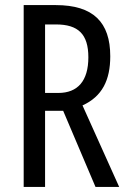

<svg xmlns="http://www.w3.org/2000/svg" viewBox="-20 -734 501 754"><path d="M199 -714H73V0H157V-299H228L355 0H448L304 -320C381 -355 413 -419 413 -513C413 -647 346 -714 199 -714ZM200 -638C287 -638 327 -600 327 -509C327 -416 285 -369 209 -369H157V-638Z"/></svg>

Font: Noto Sans Gurmukhi UI ExtraCondensed
Style: Regular
Weight: 400
Width: 2
Designer: Jelle Bosma - Monotype Design Team
Foundry: Monotype Imaging Inc.
Version: Version 2.004